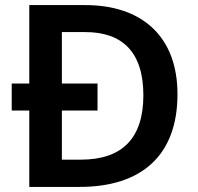

<svg xmlns="http://www.w3.org/2000/svg" viewBox="-20 -734 776 754"><path d="M315 -714H95V-406H26V-300H95V0H293C535 0 677 -123 677 -364C677 -593 535 -714 315 -714ZM315 -608C460 -608 543 -530 543 -360C543 -192 461 -107 297 -107H223V-300H363V-406H223V-608Z"/></svg>

Font: Noto Sans Gurmukhi SemiBold
Style: Regular
Weight: 600
Designer: Jelle Bosma - Monotype Design Team
Foundry: Monotype Imaging Inc.
Version: Version 2.004